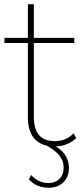

<svg xmlns="http://www.w3.org/2000/svg" viewBox="-20 -678 378 902"><path d="M326 -52 338 -29Q321 -12 294.5 -1Q268 10 237 10Q176 10 143.5 -24.5Q111 -59 111 -127V-476H1V-500H111V-658H139V-500H329V-476H139V-129Q139 -74 162.5 -44.5Q186 -15 238 -15Q291 -15 326 -52ZM184 -3 209 -8Q261 16 282.5 45Q304 74 304 111Q304 153 277.5 178.5Q251 204 210 204Q151 204 116 165L126 144Q160 182 208 182Q239 182 259 162.5Q279 143 279 109Q279 78 259 52.5Q239 27 184 -3Z"/></svg>

Font: Prodigy Sans ExtraLight
Style: Regular
Weight: 200
Designer: Wei Huang
Foundry: Wei Huang
Version: Version 1.003; ttfautohint (v1.8.3)